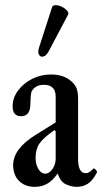

<svg xmlns="http://www.w3.org/2000/svg" viewBox="-20 -714 396 745"><path d="M115 11Q77 11 54 -12Q31 -35 31 -73Q31 -137 119 -191L196 -239V-339Q196 -385 150 -385Q118 -385 103 -360Q99 -353 98 -312Q98 -263 62 -263Q29 -263 29 -301Q29 -334 49.5 -362Q70 -390 104 -407.5Q138 -425 178 -425Q225 -425 254 -401Q268 -390 275.5 -375Q283 -360 283 -329V-97Q283 -42 313 -42Q327 -42 341 -59Q344 -63 351.5 -55.5Q359 -48 355 -43Q340 -14 321.5 -1.5Q303 11 277 11Q257 11 235.5 1Q214 -9 204 -41Q184 -13 163 -1Q142 11 115 11ZM155 -40Q171 -40 183.5 -58Q196 -76 196 -97V-205L191 -209Q149 -180 133.5 -157.5Q118 -135 118 -102Q118 -76 129 -58Q140 -40 155 -40ZM143 -494Q135 -494 130.5 -503.5Q126 -513 132 -531L182 -686Q185 -694 196 -694Q207 -694 219.5 -688Q232 -682 240 -673Q248 -664 244 -657L169 -515Q158 -494 143 -494Z"/></svg>

Font: Junicode Two Beta Condensed Medium
Style: Regular
Weight: 500
Width: 3
Designer: Peter S. Baker
Foundry: Briery Creek Software
Version: Version 1.053; ttfautohint (v1.8.4)